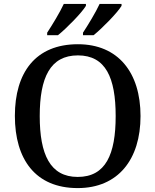

<svg xmlns="http://www.w3.org/2000/svg" viewBox="-20 -951 794 981"><path d="M404 -784V-771H458C503 -807 580 -886 601 -921V-931H489C468 -886 432 -827 404 -784ZM221 -784V-771H276C321 -807 398 -886 419 -921V-931H306C285 -886 249 -827 221 -784ZM377 10C584 10 698 -137 698 -358C698 -580 584 -725 378 -725C161 -725 56 -580 56 -359C56 -137 161 10 377 10ZM377 -47C236 -47 183 -162 183 -358C183 -554 236 -668 378 -668C520 -668 571 -554 571 -358C571 -162 520 -47 377 -47Z"/></svg>

Font: Noto Serif Gurmukhi Medium
Style: Regular
Weight: 500
Designer: Vaibhav Singh and the Monotype Design Team
Foundry: Monotype Imaging Inc.
Version: Version 2.004